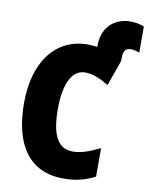

<svg xmlns="http://www.w3.org/2000/svg" viewBox="-96 -955 801 1034"><g transform="rotate(10 304.0 -438.0)"><path d="M533 -886C458 -886 380 -839 380 -726V-720C363 -722 347 -724 330 -724C148 -724 44 -574 44 -355C44 -124 137 10 324 10C388 10 442 -3 495 -31V-187C442 -161 396 -142 347 -142C265 -142 229 -213 229 -354C229 -491 268 -573 340 -573C385 -573 428 -553 470 -527L520 -668V-688C520 -725 535 -739 559 -739C579 -739 597 -733 608 -729V-871C597 -877 568 -886 533 -886Z"/></g></svg>

Font: Noto Sans Condensed Black
Style: Regular
Weight: 900
Width: 3
Designer: Monotype Design Team
Foundry: Monotype Imaging Inc.
Version: Version 2.013